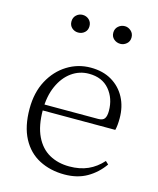

<svg xmlns="http://www.w3.org/2000/svg" viewBox="-116 -841 767 935"><g transform="rotate(15 268.0 -373.0)"><path d="M298 14Q227 14 171 -15Q115 -44 83.5 -103.5Q52 -163 52 -252Q52 -334 84.5 -394.5Q117 -455 171 -488.5Q225 -522 289 -522Q351 -522 395.5 -495.5Q440 -469 464 -423.5Q488 -378 488 -320Q488 -283 482 -260H82V-290H387Q411 -290 419.5 -302.5Q428 -315 428 -341Q428 -404 391.5 -447.5Q355 -491 288 -491Q240 -491 201 -463Q162 -435 139 -383.5Q116 -332 116 -263Q116 -183 141 -131Q166 -79 210 -54.5Q254 -30 311 -30Q364 -30 404.5 -48Q445 -66 477 -102L492 -88Q459 -41 411 -13.5Q363 14 298 14ZM184 -671Q166 -671 152.5 -683Q139 -695 139 -715Q139 -735 152.5 -747.5Q166 -760 184 -760Q203 -760 216.5 -747.5Q230 -735 230 -715Q230 -695 216.5 -683Q203 -671 184 -671ZM397 -671Q378 -671 364 -683Q350 -695 350 -715Q350 -735 364 -747.5Q378 -760 397 -760Q414 -760 428 -747.5Q442 -735 442 -715Q442 -695 428 -683Q414 -671 397 -671Z"/></g></svg>

Font: Noto Serif KR ExtraLight
Style: Regular
Weight: 200
Designer: Ryoko NISHIZUKA 西塚涼子 (kana & ideographs); Frank Grießhammer (Latin, Greek & Cyrillic); Wenlong ZHANG 张文龙 (bopomofo); San
Foundry: Adobe
Version: Version 2.002-H1;hotconv 1.1.0;makeotfexe 2.6.0